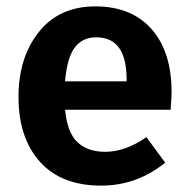

<svg xmlns="http://www.w3.org/2000/svg" viewBox="-20 -566 592 602"><path d="M518 -277Q518 -267 515 -222H184Q191 -150 223 -120Q255 -90 310 -90Q373 -90 439 -136L498 -56Q409 16 297 16Q172 16 105 -59Q38 -134 38 -262Q38 -386 102 -466Q166 -546 279 -546Q392 -546 455 -475Q518 -404 518 -277ZM377 -311V-317Q377 -449 282 -449Q238 -449 214 -416.5Q190 -384 184 -311Z"/></svg>

Font: Fira Sans SemiBold
Style: Regular
Weight: 600
Designer: bBox Type GmbH & Carrois Corporate GbR & Edenspiekermann AG
Foundry: bBox Type GmbH & Carrois Corporate GbR & Edenspiekermann AG
Version: Version 4.301;PS 004.301;hotconv 1.0.88;makeotf.lib2.5.64775